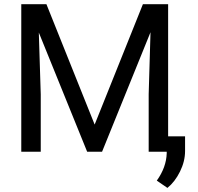

<svg xmlns="http://www.w3.org/2000/svg" viewBox="-20 -731 954 925"><path d="M203.6 -710.9 436 -130.9 668.5 -710.9H790V0H696.3V-276.9L705.1 -575.7L471.7 0H399.9L167 -574.2L176.3 -276.9V0H82.5V-710.9ZM786.6 174.3 735.4 139.2Q781.2 75.2 783.2 7.3V-74.2H871.6V-3.4Q871.6 45.9 847.4 95.2Q823.2 144.5 786.6 174.3Z"/></svg>

Font: Roboto
Style: Regular
Weight: 400
Designer: Google
Version: Version 2.001047; 2015